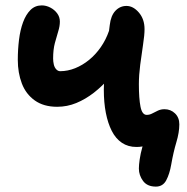

<svg xmlns="http://www.w3.org/2000/svg" viewBox="-20 -537 692 712"><path d="M558 155Q526 155 510.5 134Q495 113 495 88Q495 75 498 54Q501 33 508 8Q515 -17 526 -42L556 -19Q540 -5 524 1.5Q508 8 486 8Q455 8 432 -7.5Q409 -23 394.5 -51.5Q380 -80 372.5 -118.5Q365 -157 365 -204Q365 -228 367.5 -262Q370 -296 373.5 -331.5Q377 -367 381 -397Q385 -427 387 -444Q391 -479 408 -497Q425 -515 449 -515Q474 -515 495 -490.5Q516 -466 516 -429Q516 -407 510.5 -371.5Q505 -336 500 -297Q495 -258 495 -225Q495 -172 501 -141.5Q507 -111 524 -111Q535 -111 545 -116.5Q555 -122 566 -127Q577 -132 590 -132Q613 -132 629 -116.5Q645 -101 645 -76Q645 -46 634 -9.5Q623 27 615 73Q609 108 596.5 131.5Q584 155 558 155ZM192 -141Q142 -141 109 -164.5Q76 -188 61 -227.5Q46 -267 46 -315Q46 -353 50.5 -389.5Q55 -426 65.5 -454.5Q76 -483 93 -500Q110 -517 135 -517Q151 -517 166.5 -509Q182 -501 192 -487.5Q202 -474 202 -457Q202 -440 196 -421Q190 -402 183.5 -377.5Q177 -353 177 -320Q177 -309 179.5 -298Q182 -287 188.5 -280Q195 -273 203 -273Q231 -273 258.5 -284Q286 -295 310.5 -315Q335 -335 354 -362.5Q373 -390 384 -422L439 -321Q416 -284 388 -251Q360 -218 328.5 -193.5Q297 -169 263 -155Q229 -141 192 -141Z"/></svg>

Font: Shantell Sans SemiBold
Style: Regular
Weight: 600
Designer: Stephen Nixon, Anya Danilova, Shantell Martin
Foundry: Arrow Type
Version: Version 1.011;[c5ecc13dd]